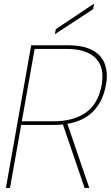

<svg xmlns="http://www.w3.org/2000/svg" viewBox="-20 -922 544 942"><path d="M9 0 133 -700H308Q390 -700 435 -675Q480 -650 495 -606Q510 -562 500 -506Q489 -445 458.5 -401Q428 -357 374.5 -333Q321 -309 239 -309H84L29 0ZM395 0 285 -322H308L418 0ZM87 -327H244Q340 -327 401 -369.5Q462 -412 479 -506Q494 -593 448.5 -637.5Q403 -682 307 -682H150ZM249 -754 254 -779 438 -902H441L437 -877Z"/></svg>

Font: DM Sans 36pt Thin
Style: Italic
Weight: 250
Italic angle: -10°
Designer: Colophon Foundry, Jonny Pinhorn
Foundry: Colophon Foundry
Version: Version 4.004;gftools[0.9.30]